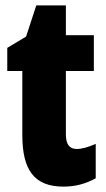

<svg xmlns="http://www.w3.org/2000/svg" viewBox="-20 -684 394 714"><path d="M265 -130C238 -130 225 -148 225 -184V-420H329V-553H225V-664H115L77 -548L7 -506V-420H63V-182C63 -52 107 10 216 10C261 10 300 -1 336 -21V-149C309 -137 285 -130 265 -130Z"/></svg>

Font: Noto Sans Arabic ExtCond Blk
Style: Regular
Weight: 900
Width: 2
Designer: Monotype Design Team, Nadine Chahine, Nizar Qandah and Khaled Hosny
Foundry: Monotype Imaging Inc.
Version: Version 2.012